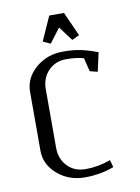

<svg xmlns="http://www.w3.org/2000/svg" viewBox="-78 -717 560 770"><g transform="rotate(-10 202.0 -332.0)"><path d="M47.9 -136.2V-376Q47.9 -432.1 94.2 -472.2Q140.6 -512.2 206.1 -512.2Q245.6 -512.2 275.9 -506.1Q306.2 -500 346.2 -484.9L329.1 -408.2L297.9 -416L284.2 -471.2Q253.4 -480 213.9 -480Q168.5 -480 140.1 -450.2Q111.8 -420.4 111.8 -376V-136.2Q111.8 -91.8 140.1 -62Q168.5 -32.2 213.9 -32.2Q265.1 -32.2 315.9 -50.8L324.2 -21Q268.6 0 206.1 0Q140.6 0 94.2 -40Q47.9 -80.1 47.9 -136.2ZM132.8 -565.9 176.8 -664.1H236.8L280.8 -565.9L251 -551.8L207 -609.9L163.1 -551.8Z"/></g></svg>

Font: Gawaa
Style: Regular
Weight: 400
Designer: T. Christopher White
Version: Version 1.0